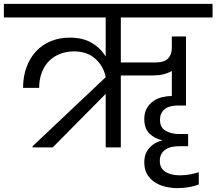

<svg xmlns="http://www.w3.org/2000/svg" viewBox="-47 -760 1116 990"><path d="M498 -276 225 0H121V-6L498 -362Q487 -419 444.5 -457Q402 -495 336 -495Q296 -495 262.5 -482Q229 -469 205 -444.5Q181 -420 168 -385Q155 -350 155 -307H72Q72 -365 89.5 -413Q107 -461 138.5 -495Q170 -529 214.5 -547.5Q259 -566 313 -566Q379 -566 425 -539.5Q471 -513 498 -468V-670H-27V-740H1049V-670H576V-438H755Q800 -438 819.5 -458.5Q839 -479 839 -513V-572H912V-216H871Q853 -216 836 -212.5Q819 -209 806.5 -200.5Q794 -192 786 -177.5Q778 -163 778 -142Q778 -102 807 -85.5Q836 -69 876 -69H923V-6H876Q857 -6 839.5 -2.5Q822 1 808 10Q794 19 785.5 33.5Q777 48 777 70Q777 91 785.5 105Q794 119 808.5 127.5Q823 136 841.5 140Q860 144 881 144Q910 144 937 138.5Q964 133 978 128V191Q959 199 929.5 204.5Q900 210 869 210Q836 210 805 202.5Q774 195 750 179Q726 163 711.5 138Q697 113 697 78Q697 31 723.5 2Q750 -27 788 -35V-37Q749 -46 723 -72Q697 -98 697 -146Q697 -179 710 -201.5Q723 -224 743.5 -238.5Q764 -253 789.5 -259Q815 -265 839 -265V-394Q799 -371 743 -371H576V0H498Z"/></svg>

Font: Poppins
Style: Regular
Weight: 400
Designer: Ninad Kale (Devanagari), Jonny Pinhorn (Latin)
Foundry: Indian Type Foundry
Version: Version 3.002 2017